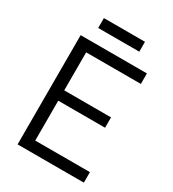

<svg xmlns="http://www.w3.org/2000/svg" viewBox="-199 -943 946 1051"><g transform="rotate(30 273.5 -417.5)"><path d="M153.3 -624V-383.8H449.2V-318.4H153.3V-66.4H499V0H80.1V-690.4H499V-624ZM143.6 -835H403.3V-772.5H143.6Z"/></g></svg>

Font: Dinish
Style: Regular
Weight: 400
Designer: Bert Driehuis
Foundry: Playbeing
Version: Version 3.006; git-39231f3c-release